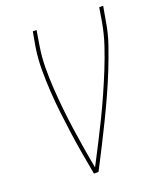

<svg xmlns="http://www.w3.org/2000/svg" viewBox="-136 -824 772 913"><g transform="rotate(-20 250.0 -367.5)"><path d="M181 0Q171 -54 161.5 -108Q152 -162 144.5 -216.5Q137 -271 130.5 -325.5Q124 -380 120.5 -436Q117 -492 117 -548.5Q117 -605 126 -662L139 -735H158L146 -662Q137 -607 136.5 -553Q136 -499 139.5 -445.5Q143 -392 148.5 -339Q154 -286 161.5 -234Q169 -182 177.5 -130Q186 -78 196 -26Q223 -78 249.5 -129.5Q276 -181 301.5 -233.5Q327 -286 350.5 -339Q374 -392 395.5 -445Q417 -498 435 -552Q453 -606 463 -662L475 -735H495L482 -662Q473 -604 453.5 -547.5Q434 -491 412 -436Q390 -381 365 -326Q340 -271 313.5 -216.5Q287 -162 259.5 -108Q232 -54 204 0Z"/></g></svg>

Font: iosevka_custom_sans_ss08 Thin
Style: Italic
Weight: 100
Italic angle: -10°
Designer: Belleve Invis
Foundry: Belleve Invis
Version: Version 10.3.0; ttfautohint (v1.8.3)